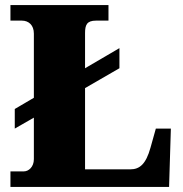

<svg xmlns="http://www.w3.org/2000/svg" viewBox="-20 -734 717 754"><path d="M21 0H644L651 -229H592L571 -154C553 -89 528 -69 492 -69H314V-388L449 -466V-545L314 -466V-604C314 -636 321 -653 357 -653H406V-714H21V-653H66C92 -653 113 -636 113 -602V-350L38 -306V-229L113 -272V-109C113 -78 92 -61 74 -61H21Z"/></svg>

Font: Noto Serif Georgian Black
Style: Regular
Weight: 900
Designer: Monotype Design Team, Akaki Razmadze
Foundry: Google LLC
Version: Version 2.003